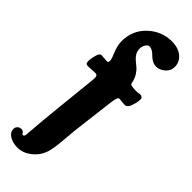

<svg xmlns="http://www.w3.org/2000/svg" viewBox="-296 -728 937 937"><g transform="rotate(45 172.5 -260.0)"><path d="M219.7 -71.8Q217.3 -50.8 214.1 -10.3Q210.9 30.3 207 57.4Q203.1 84.5 195.3 104.5Q181.2 141.1 148.4 165.5Q115.7 189.9 80.1 189.9Q46.9 189.9 24.2 175.8Q1.5 161.6 1.5 139.6Q1.5 127.9 8.1 120.6Q14.6 113.3 24.4 111.8Q35.2 109.9 43 115.7Q44.4 116.7 47.1 120.8Q49.8 125 52.7 126.7Q55.7 128.4 59.6 127Q64.9 124 65.9 108.4Q71.8 28.8 81.5 -66.9L106.4 -306.6Q107.9 -321.3 105 -329.1Q102.1 -336.9 90.3 -336.9Q77.1 -336.9 63 -335.7Q48.8 -334.5 43.9 -334.5Q34.2 -334.5 29.8 -338.4Q25.4 -342.3 25.4 -354Q25.4 -371.1 32.2 -395.5Q39.1 -419.9 50.8 -419.9Q56.6 -419.9 68.8 -418.5Q81.1 -417 89.4 -417Q92.8 -417 94.7 -417.5Q96.7 -418 98.4 -421.1Q100.1 -424.3 100.1 -430.2Q100.1 -440.4 85.9 -474.4Q71.8 -508.3 71.8 -537.1Q71.8 -612.3 124.3 -661.4Q176.8 -710.4 247.1 -710.4Q290 -710.4 317.4 -688.5Q344.7 -666.5 344.7 -631.3Q344.7 -605 323.7 -586.7Q302.7 -568.4 278.8 -568.4Q264.2 -568.4 250.7 -575.7Q237.3 -583 229 -592Q220.7 -601.1 209.2 -608.4Q197.8 -615.7 186.5 -615.7Q176.3 -615.7 168 -602.3Q159.7 -588.9 159.7 -574.2Q159.7 -556.6 167.5 -543.2Q175.3 -529.8 187.3 -519.8Q199.2 -509.8 211.9 -499.3Q224.6 -488.8 235.6 -471.2Q246.6 -453.6 251 -430.7Q252 -423.8 254.6 -421.1Q257.3 -418.5 263.2 -417.5Q281.2 -415 294.9 -415Q304.2 -415 310.5 -416.5Q316.9 -418 319.3 -418Q328.1 -418 333.3 -413.6Q338.4 -409.2 338.4 -402.8Q338.4 -376 324.7 -344.2Q316.9 -327.6 301.3 -327.6Q295.4 -327.6 282.7 -329.3Q270 -331.1 264.2 -331.1Q259.8 -331.1 256.8 -328.1Q253.9 -325.2 251.7 -316.9Q249.5 -308.6 248.5 -303.2Q247.6 -297.9 245.6 -283.7Z"/></g></svg>

Font: Cooper*
Style: Bold Italic
Weight: 700
Italic angle: -7°
Designer: Owen Earl
Foundry: indestructible type*
Version: Version 0.001